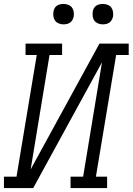

<svg xmlns="http://www.w3.org/2000/svg" viewBox="-33 -957 675 977"><path d="M-13 0V-58H51L154 -677H97V-735H283V-677H219L123 -95L473 -735H622V-677H558L455 -58H512V0H326V-58H390L486 -640L136 0ZM490 -833Q478 -833 466.5 -837.5Q455 -842 448 -851Q441 -860 439 -872.5Q437 -885 439 -898Q440 -906 444.5 -914.5Q449 -923 456.5 -928Q464 -933 473 -935Q482 -937 490 -937Q503 -937 514.5 -932.5Q526 -928 533 -919Q540 -910 542 -897.5Q544 -885 542 -872Q540 -864 535.5 -855.5Q531 -847 523.5 -842Q516 -837 507.5 -835Q499 -833 490 -833ZM290 -833Q278 -833 266.5 -837.5Q255 -842 248 -851Q241 -860 239 -872.5Q237 -885 239 -898Q240 -906 244.5 -914.5Q249 -923 256.5 -928Q264 -933 273 -935Q282 -937 290 -937Q303 -937 314.5 -932.5Q326 -928 333 -919Q340 -910 342 -897.5Q344 -885 342 -872Q340 -864 335.5 -855.5Q331 -847 323.5 -842Q316 -837 307.5 -835Q299 -833 290 -833Z"/></svg>

Font: Iosevka Curly Slab LtEx
Style: Italic
Weight: 300
Width: 7
Italic angle: -9°
Monospace: yes
Designer: Belleve Invis
Foundry: Belleve Invis
Version: Version 11.1.0; ttfautohint (v1.8.3)